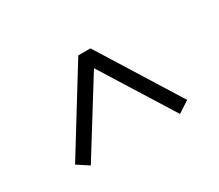

<svg xmlns="http://www.w3.org/2000/svg" viewBox="-75 -729 764 669"><g transform="rotate(-30 307.5 -395.0)"><path d="M83 -248 283 -572H332L534 -248L488 -218L308 -506L129 -218Z"/></g></svg>

Font: Early Summer Mincho Heavy
Style: Regular
Weight: 900
Designer: GuiWonder
Version: Version 1.002